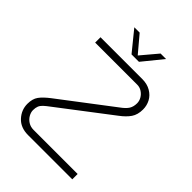

<svg xmlns="http://www.w3.org/2000/svg" viewBox="-249 -998 1116 1116"><g transform="rotate(45 309.0 -440.0)"><path d="M191 0Q129 0 94 -38Q59 -76 59 -126Q59 -167 77 -192Q95 -217 134 -247L452 -489Q484 -512 496 -531.5Q508 -551 508 -579Q508 -598 498 -615.5Q488 -633 470.5 -644.5Q453 -656 432 -656H86V-700H429Q470 -700 499.5 -682.5Q529 -665 543.5 -637.5Q558 -610 558 -578Q558 -535 538.5 -506.5Q519 -478 481 -450L168 -211Q145 -194 132 -182Q119 -170 113.5 -156.5Q108 -143 108 -123Q108 -105 118.5 -86.5Q129 -68 148 -56Q167 -44 192 -44H554V0ZM284 -757 184 -880H228L314 -778L400 -880H445L345 -757Z"/></g></svg>

Font: MuseoModerno Thin ExtraLight
Style: Regular
Weight: 250
Version: Version 1.002